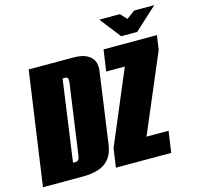

<svg xmlns="http://www.w3.org/2000/svg" viewBox="-117 -854 992 966"><g transform="rotate(-15 379.0 -370.5)"><path d="M-10 0 74 -591H306Q350 -591 375.5 -578Q401 -565 411 -542.5Q421 -520 416 -490L365 -125Q359 -78 337 -50.5Q315 -23 280 -11.5Q245 0 198 0ZM168 -80H183Q191 -80 196.5 -86.5Q202 -93 204 -110L255 -473Q257 -490 253.5 -496.5Q250 -503 242 -503H227ZM370 0 384 -98 545 -480H448L464 -591H742L731 -516L559 -111H674L658 0ZM567 -632 482 -741H589L620 -708L663 -740H768L650 -632Z"/></g></svg>

Font: Alumni Sans Black
Style: Italic
Weight: 900
Italic angle: -8°
Version: Version 1.016